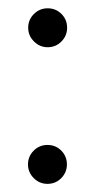

<svg xmlns="http://www.w3.org/2000/svg" viewBox="-20 -453 235 472"><path d="M49.3 -384.8Q49.3 -404.8 63.5 -418.7Q77.6 -432.6 97.2 -432.6Q117.2 -432.6 131.1 -418.7Q145 -404.8 145 -384.8Q145 -365.2 131.1 -351.1Q117.2 -336.9 97.2 -336.9Q77.6 -336.9 63.5 -351.1Q49.3 -365.2 49.3 -384.8ZM48.8 -48.8Q48.8 -68.8 63 -82.8Q77.1 -96.7 96.7 -96.7Q116.7 -96.7 130.6 -82.8Q144.5 -68.8 144.5 -48.8Q144.5 -29.3 130.6 -15.1Q116.7 -1 96.7 -1Q77.1 -1 63 -15.1Q48.8 -29.3 48.8 -48.8Z"/></svg>

Font: Manjari Thin
Style: Regular
Weight: 100
Designer: Santhosh Thottingal <santhosh.thottingal@gmail.com>
Version: Version 2.000